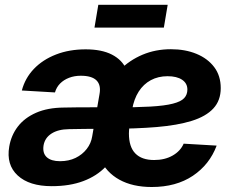

<svg xmlns="http://www.w3.org/2000/svg" viewBox="-20 -749 955 781"><path d="M190.4 8.3Q99.1 8.3 52 -35.2Q4.9 -78.6 17.6 -152.8Q25.4 -198.7 52.5 -234.1Q79.6 -269.5 126.7 -290.3Q173.8 -311 240.2 -311.5Q266.1 -312 290.5 -312.3Q314.9 -312.5 341.3 -312.5Q367.7 -312.5 398.4 -313L386.2 -225.1Q355 -225.1 322.8 -224.6Q290.5 -224.1 260.3 -223.6Q216.8 -223.1 189.7 -205.8Q162.6 -188.5 157.2 -157.7Q152.3 -126 170.2 -109.6Q188 -93.3 224.1 -93.3Q259.8 -93.3 287.4 -106.7Q314.9 -120.1 332.8 -143.1Q350.6 -166 355 -194.3L384.8 -366.2Q391.6 -402.8 372.6 -421.9Q353.5 -440.9 308.6 -440.9Q282.7 -440.9 261 -432.6Q239.3 -424.3 224.4 -409.2Q209.5 -394 203.6 -373L68.8 -380.9Q82 -431.2 117.9 -468.8Q153.8 -506.3 207.8 -527.3Q261.7 -548.3 328.6 -548.3Q393.6 -548.3 435.3 -526.9Q477.1 -505.4 494.4 -466.1Q511.7 -426.8 502.4 -373L468.3 -165L460 -159.7Q445.8 -108.9 409.9 -71Q374 -33.2 319.1 -12.5Q264.2 8.3 190.4 8.3ZM597.2 11.7Q519.5 11.7 465.6 -18.1Q411.6 -47.9 386.2 -104.5Q360.8 -161.1 368.7 -241.2Q374.5 -308.6 399.4 -365Q424.3 -421.4 465.3 -462.6Q506.3 -503.9 559.6 -526.4Q612.8 -548.8 675.3 -548.8Q733.4 -548.8 779.1 -530Q824.7 -511.2 851.3 -476.1Q877.9 -440.9 877.9 -390.6Q877.9 -340.3 847.9 -307.9Q817.9 -275.4 759.8 -257.3Q701.7 -239.3 617.2 -232.2Q532.7 -225.1 422.9 -225.1L437.5 -312Q531.2 -312 590.8 -315.4Q650.4 -318.8 683.3 -327.4Q716.3 -335.9 729.2 -349.9Q742.2 -363.8 742.2 -384.8Q742.2 -410.2 720.7 -424.6Q699.2 -439 661.6 -439Q623.5 -439 593.5 -422.9Q563.5 -406.7 544.2 -376.5Q524.9 -346.2 517.6 -304.2Q514.2 -285.2 511.2 -266.6Q508.3 -248 506.3 -232.4Q504.4 -216.8 504.4 -206.1Q504.4 -151.4 530.5 -124.8Q556.6 -98.1 606.9 -98.1Q650.4 -98.1 682.1 -116.2Q713.9 -134.3 727.1 -164.6L861.3 -156.7Q832.5 -79.6 764.4 -33.9Q696.3 11.7 597.2 11.7ZM662.1 -729.5 646.5 -636.7H364.3L379.9 -729.5Z"/></svg>

Font: Inter 18pt
Style: Bold Italic
Weight: 700
Italic angle: -9.3988°
Designer: Rasmus Andersson
Foundry: rsms
Version: Version 4.001;git-66647c0bb